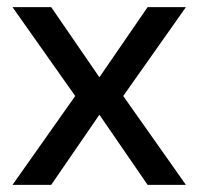

<svg xmlns="http://www.w3.org/2000/svg" viewBox="-20 -516 554 536"><path d="M15 0 190 -248 15 -496H123L257 -301H258L392 -496H499L324 -248L499 0H392L258 -195H257L123 0Z"/></svg>

Font: DM Sans 28pt Medium
Style: Regular
Weight: 500
Version: Version 4.004;gftools[0.9.30]